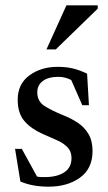

<svg xmlns="http://www.w3.org/2000/svg" viewBox="-20 -690 406 721"><path d="M196.5 -439Q228 -439 252.5 -433.2Q277 -427.5 307 -413.5L314 -295H289L247.5 -389.5Q224.5 -401.5 199.5 -401.5Q162 -401.5 141 -386Q120 -370.5 120 -343Q120 -309.5 147 -292.2Q174 -275 218 -257Q247.5 -245.5 272.5 -228.8Q297.5 -212 312.5 -186.5Q327.5 -161 327.5 -122.5Q327.5 -57 280.5 -23Q233.5 11 162.5 11Q101.5 11 56.5 -8.5L36.5 -131H62L119 -27Q126.5 -25.5 133.8 -25.2Q141 -25 148.5 -25Q194 -25 221.2 -42.8Q248.5 -60.5 248.5 -96.5Q248.5 -121.5 233.5 -137Q218.5 -152.5 193.8 -163.5Q169 -174.5 140.5 -187Q98 -205.5 72.2 -234.8Q46.5 -264 46.5 -315.5Q46.5 -374.5 90.2 -406.8Q134 -439 196.5 -439ZM154.5 -504.5 229.5 -670H347V-657.5L189.5 -504.5Z"/></svg>

Font: Newsreader Text Medium
Style: Regular
Weight: 500
Designer: Hugues Gentile
Foundry: Production Type
Version: Version 1.002